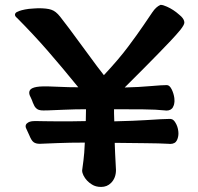

<svg xmlns="http://www.w3.org/2000/svg" viewBox="-20 -693 800 776"><path d="M155.3 -246.6Q140.1 -246.6 132.3 -251Q124 -255.9 119.1 -264.6Q115.2 -272 112.8 -278.1Q110.4 -284.2 109.9 -286.1Q109.4 -288.1 108.4 -289.8Q107.4 -291.5 106.7 -293.5Q106 -295.4 105 -297.4Q103 -301.8 100.6 -306.6Q98.1 -313 98.1 -317.9Q98.1 -330.6 110.4 -336.4Q124.5 -343.3 153.8 -343.8Q159.2 -343.8 174.3 -343.8Q189.5 -343.8 222.7 -342Q255.9 -340.3 296.4 -340.3Q230.5 -421.4 173.3 -487.1Q116.2 -552.7 49.3 -620.1Q40.5 -627 40.5 -633.3Q40.5 -640.1 48.3 -644.5Q64 -652.8 96.7 -657.2Q106 -658.2 119.4 -658.9Q132.8 -659.7 134.8 -659.7Q169.9 -659.7 187 -653.8Q205.6 -647.9 223.1 -625.5Q235.8 -609.9 259.8 -577.6Q359.4 -442.4 372.3 -425Q385.3 -407.7 399.9 -389.2Q460.9 -454.6 497.6 -503.9Q535.6 -554.7 559.1 -589.4L596.2 -644Q610.8 -665.5 627.9 -672.9L628.9 -673.3H629.9Q638.7 -673.3 654.8 -666Q681.2 -654.3 704.1 -633.8Q708.5 -630.4 712.4 -626.5Q725.1 -613.8 725.1 -601.6Q725.1 -592.8 709 -572.3Q693.4 -553.2 669.4 -527.8Q629.4 -485.4 562.5 -418L483.9 -339.4Q542 -340.8 588.4 -345Q634.8 -349.1 654.3 -349.1Q665.5 -349.1 674.3 -331.1Q682.1 -314.9 684.6 -296.9Q685.1 -291.5 685.1 -288.3Q685.1 -285.2 685.1 -281.7Q685.1 -278.3 683.8 -272.7Q682.6 -267.1 680.7 -263.7Q678.2 -257.3 675.3 -254.6Q672.4 -252 669.4 -250Q662.6 -246.1 652.8 -246.1Q650.4 -246.1 647.9 -246.6Q611.8 -250.5 558.3 -251Q504.9 -251.5 440.9 -251.5V-234.4Q440.9 -224.1 441.9 -202.6Q524.9 -204.6 568.8 -207.5Q642.6 -212.4 665.5 -212.4Q667 -212.4 669.2 -212.4Q671.4 -212.4 675.3 -210.9Q682.6 -208 689 -197.3Q698.7 -181.6 700.7 -162.1Q701.2 -157.7 701.2 -153.8Q701.2 -139.2 695.3 -126.5Q688 -111.3 668 -111.3Q664.6 -111.3 660.6 -111.8Q625.5 -113.8 567.4 -114.3L443.8 -115.7V-111.3Q443.8 -105 445.3 -72.8Q446.8 -40.5 448.7 -6.3V-5.9Q448.7 26.4 428.7 46.4Q412.6 62.5 388.7 62.5Q366.7 62.5 351.6 52.7Q328.6 38.6 317.4 16.1Q312 5.4 312 -3.9V-4.4L317.4 -45.4Q320.8 -70.3 322.8 -116.7Q262.7 -116.7 212.4 -114.7Q162.1 -112.8 141.1 -111.8H140.6Q125 -111.8 116.2 -118.2Q110.8 -122.1 106.7 -129.2Q102.5 -136.2 98.1 -147Q93.8 -157.7 86.9 -171.4Q83.5 -177.7 83.5 -182.6Q83.5 -187.5 86.4 -191.9L88.4 -193.8Q98.1 -203.6 118.7 -203.6H133.8Q147.5 -203.6 161.6 -203.1Q184.6 -202.6 210 -202.6H265.6Q293.5 -202.6 326.7 -203.6L327.6 -251.5Q283.7 -251.5 238.8 -249.5Q181.2 -247.1 172.4 -246.8Q163.6 -246.6 155.3 -246.6Z"/></svg>

Font: Bakudai
Style: Medium
Weight: 500
Version: Version 1.48